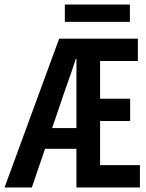

<svg xmlns="http://www.w3.org/2000/svg" viewBox="-22 -824 642 844"><path d="M-2 0 238 -654H584V-556H418V-390H550V-292H418V-98H593V0H314V-565H311Q295 -514 277 -464.5Q259 -415 243 -366L118 0ZM132 -170V-261H362V-170ZM263 -728V-804H549V-728Z"/></svg>

Font: Source Code Pro SemiBold
Style: Regular
Weight: 600
Monospace: yes
Designer: Paul D. Hunt, Teo Tuominen
Foundry: Adobe Systems Incorporated
Version: Version 1.018;hotconv 1.0.116;makeotfexe 2.5.65601